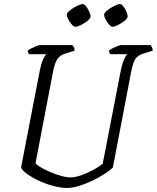

<svg xmlns="http://www.w3.org/2000/svg" viewBox="-20 -926 772 946"><path d="M311 0Q277 0 238 -11Q199 -22 164.5 -39Q130 -56 108 -73Q86 -90 84 -102L177 -583Q184 -616 193 -635Q202 -654 208 -659H123Q122 -661 119.5 -665.5Q117 -670 117 -677Q122 -682 134.5 -688Q147 -694 159.5 -699Q172 -704 178 -704H337Q339 -701 343.5 -694Q348 -687 347 -676L304 -663Q275 -654 262.5 -635Q250 -616 242 -576L155 -122Q163 -112 183.5 -100Q204 -88 230.5 -77Q257 -66 282.5 -59Q308 -52 326 -52Q352 -52 384.5 -64Q417 -76 445 -92Q473 -108 486 -119L576 -583Q584 -618 592.5 -636Q601 -654 607 -659H523Q522 -661 519.5 -665.5Q517 -670 517 -677Q524 -683 536.5 -689Q549 -695 561 -699.5Q573 -704 577 -704H722Q724 -700 728 -694.5Q732 -689 732 -676L687 -662Q661 -654 648.5 -637.5Q636 -621 626 -571L536 -100Q521 -86 494 -68.5Q467 -51 434.5 -35.5Q402 -20 370 -10Q338 0 311 0ZM351 -794Q344 -794 334 -805Q324 -816 316.5 -830Q309 -844 309 -853Q309 -863 325 -875.5Q341 -888 360 -897Q379 -906 388 -906Q396 -906 404.5 -894.5Q413 -883 419.5 -869Q426 -855 426 -845Q426 -835 411 -823Q396 -811 378.5 -802.5Q361 -794 351 -794ZM534 -794Q527 -794 517.5 -805Q508 -816 500.5 -830Q493 -844 493 -853Q493 -863 509 -875.5Q525 -888 543.5 -897Q562 -906 571 -906Q579 -906 588 -894.5Q597 -883 603 -868.5Q609 -854 609 -845Q609 -836 594.5 -824Q580 -812 562 -803Q544 -794 534 -794Z"/></svg>

Font: Texturina Thin
Style: Italic
Weight: 100
Italic angle: -11°
Designer: Guillermo Torres Carreño
Foundry: Omnibus-Type
Version: Version 1.002; ttfautohint (v1.8.3)